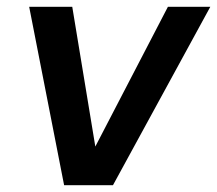

<svg xmlns="http://www.w3.org/2000/svg" viewBox="-20 -546 640 566"><path d="M169 0 66 -526H193L261 -114L475 -526H600L313 0Z"/></svg>

Font: DM Sans 9pt SemiBold
Style: Italic
Weight: 600
Italic angle: -10°
Version: Version 4.004;gftools[0.9.30]